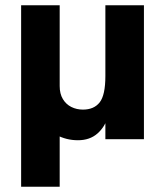

<svg xmlns="http://www.w3.org/2000/svg" viewBox="-20 -527 625 727"><path d="M525 -507V0H379V-507ZM206 -431V-201Q206 -172 218 -152Q230 -132 250 -122Q270 -112 294 -112Q336 -112 357.5 -139.5Q379 -167 379 -239L396 -177Q402 -130 390 -88.5Q378 -47 349 -21.5Q320 4 275 4Q231 4 193 -16.5Q155 -37 132.5 -75.5Q110 -114 110 -168V-431ZM206 -507V180H60V-507Z"/></svg>

Font: Hind Variable Light
Style: Regular
Weight: 300
Designer: Manushi Parikh, Satya Rajpurohit
Foundry: Indian Type Foundry
Version: Version 3.000